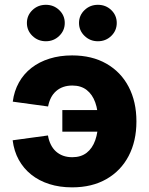

<svg xmlns="http://www.w3.org/2000/svg" viewBox="-20 -785 633 815"><path d="M286.1 10.3Q232.9 10.3 189.2 -3.7Q145.5 -17.6 112.8 -43.7Q80.1 -69.8 59.8 -106.4Q39.6 -143.1 33.7 -189.5L183.6 -210Q187 -189 195.6 -171.6Q204.1 -154.3 217.3 -142.3Q230.5 -130.4 247.8 -124Q265.1 -117.7 287.1 -117.7Q323.7 -117.7 347.9 -136.5Q372.1 -155.3 384.3 -189.7Q396.5 -224.1 396.5 -270Q396.5 -316.4 384.3 -350.3Q372.1 -384.3 347.9 -403.1Q323.7 -421.9 287.1 -421.9Q265.6 -421.9 248.3 -415.8Q231 -409.7 217.8 -397.9Q204.6 -386.2 196.3 -369.9Q188 -353.5 184.1 -333L34.2 -353.5Q40 -398.4 60.3 -434.8Q80.6 -471.2 113.5 -496.8Q146.5 -522.5 190.2 -536.1Q233.9 -549.8 286.1 -549.8Q370.6 -549.8 431.9 -514.6Q493.2 -479.5 526.1 -416.5Q559.1 -353.5 559.1 -269.5Q559.1 -186 526.1 -123Q493.2 -60.1 431.9 -24.9Q370.6 10.3 286.1 10.3ZM400.9 -226.1H244.6V-317.9H400.9ZM395.5 -609.9Q362.3 -609.9 338.9 -632.6Q315.4 -655.3 315.4 -687.5Q315.4 -719.7 338.9 -742.2Q362.3 -764.6 395.5 -764.6Q429.2 -764.6 452.4 -742.2Q475.6 -719.7 475.6 -687.5Q475.6 -655.3 452.4 -632.6Q429.2 -609.9 395.5 -609.9ZM174.8 -609.9Q141.1 -609.9 117.7 -632.6Q94.2 -655.3 94.2 -687.5Q94.2 -719.7 117.7 -742.2Q141.1 -764.6 174.8 -764.6Q208 -764.6 231.4 -742.2Q254.9 -719.7 254.9 -687.5Q254.9 -655.3 231.4 -632.6Q208 -609.9 174.8 -609.9Z"/></svg>

Font: Inter 16pt ExtraBold
Style: Regular
Weight: 800
Version: Version 4.001;git-66647c0bb